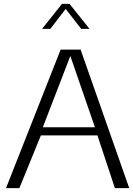

<svg xmlns="http://www.w3.org/2000/svg" viewBox="-20 -971 687 991"><path d="M470 -314 343 -682 201 -314ZM11 0 293 -715H396L647 0H573L483 -272H191L80 0ZM399 -822 319 -925 240 -822H197L300 -951H339L442 -822Z"/></svg>

Font: Afta sans
Style: Regular
Weight: 400
Designer: par.qink
Foundry: Oriol Esparraguera Font
Version: Version 1.000